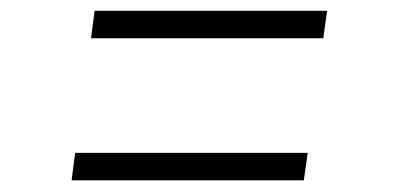

<svg xmlns="http://www.w3.org/2000/svg" viewBox="-20 -462 709 346"><path d="M150.5 -442.5H569.5L562.5 -393H144ZM115.5 -186.5H534.5L527.5 -137H109Z"/></svg>

Font: Merriweather 120pt SemiBold
Style: Italic
Weight: 600
Italic angle: -7.8°
Version: Version 2.101